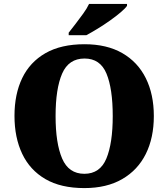

<svg xmlns="http://www.w3.org/2000/svg" viewBox="-20 -951 860 981"><path d="M411 10Q291 10 212 -36Q133 -82 93.5 -165Q54 -248 54 -359Q54 -470 93.5 -552Q133 -634 212.5 -679.5Q292 -725 412 -725Q526 -725 605 -679.5Q684 -634 725 -551.5Q766 -469 766 -358Q766 -247 725 -164.5Q684 -82 604.5 -36Q525 10 411 10ZM411 -63Q491 -63 523.5 -141Q556 -219 556 -358Q556 -498 524 -575Q492 -652 412 -652Q331 -652 297.5 -575Q264 -498 264 -358Q264 -219 297.5 -141Q331 -63 411 -63ZM331 -784Q346 -803 366 -829Q386 -855 405.5 -882Q425 -909 435 -931H629V-921Q620 -908 596.5 -888Q573 -868 542 -846Q511 -824 479 -804.5Q447 -785 421 -771H331Z"/></svg>

Font: Noto Serif Telugu Black
Style: Regular
Weight: 900
Designer: Jelle Bosma - Monotype Design Team
Foundry: Monotype Imaging Inc.
Version: Version 2.005; ttfautohint (v1.8.4.7-5d5b)